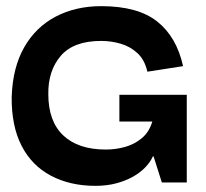

<svg xmlns="http://www.w3.org/2000/svg" viewBox="-20 -593 669 624"><path d="M290 11Q208 11 145.5 -22Q83 -55 50 -119.5Q17 -184 18 -278Q21 -373 58.5 -439Q96 -505 161 -539Q226 -573 309 -573Q428 -573 491 -523Q554 -473 575 -378L459 -360Q450 -399 426.5 -420.5Q403 -442 372 -451Q341 -460 309 -460Q219 -460 177.5 -411.5Q136 -363 137 -287Q137 -199 185.5 -153Q234 -107 324 -107Q356 -107 386.5 -115.5Q417 -124 441 -144Q465 -164 475 -198H368V-285H587V0H506L479 -85H477Q469 -67 453 -50Q437 -33 413.5 -19.5Q390 -6 359 2.5Q328 11 290 11Z"/></svg>

Font: Darker Grotesque Light ExtraBold
Style: Regular
Weight: 800
Version: Version 1.000;gftools[0.9.28]